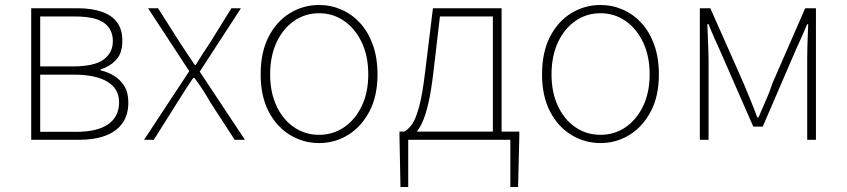

<svg xmlns="http://www.w3.org/2000/svg" viewBox="-20 -560 3392 769"><path d="M105 0V-527H290Q347 -527 387.5 -513Q428 -499 449 -470.5Q470 -442 470 -397Q470 -346 444.5 -319.5Q419 -293 383 -282V-278Q411 -272 436 -257Q461 -242 477.5 -216Q494 -190 494 -150Q494 -99 470 -66Q446 -33 402 -16.5Q358 0 296 0ZM141 -294H271Q358 -294 395 -321.5Q432 -349 432 -395Q432 -443 396.5 -468.5Q361 -494 281 -494H141ZM141 -32H285Q370 -32 413.5 -62.5Q457 -93 457 -151Q457 -204 410.5 -232.5Q364 -261 276 -261H141Z M557 0 738 -275 573 -527H613L702 -387Q716 -365 730.5 -344Q745 -323 760 -300H764Q778 -323 791.5 -344Q805 -365 820 -387L907 -527H945L780 -273L961 0H920L822 -151Q808 -176 792 -200.5Q776 -225 759 -248H754Q738 -225 722.5 -200.5Q707 -176 691 -151L596 0Z M1258 13Q1195 13 1141.5 -19.5Q1088 -52 1056 -113.5Q1024 -175 1024 -262Q1024 -351 1056 -413Q1088 -475 1141.5 -507.5Q1195 -540 1258 -540Q1305 -540 1347.5 -521.5Q1390 -503 1422.5 -467.5Q1455 -432 1473.5 -380Q1492 -328 1492 -262Q1492 -175 1459.5 -113.5Q1427 -52 1374 -19.5Q1321 13 1258 13ZM1258 -20Q1314 -20 1358.5 -50.5Q1403 -81 1429 -135.5Q1455 -190 1455 -262Q1455 -335 1429 -390Q1403 -445 1358.5 -476Q1314 -507 1258 -507Q1202 -507 1157.5 -476Q1113 -445 1087.5 -390Q1062 -335 1062 -262Q1062 -190 1087.5 -135.5Q1113 -81 1157.5 -50.5Q1202 -20 1258 -20Z M1615 0V189H1584L1580 -13V-33H2060V-13L2055 189H2024V0ZM1954 -12V-494H1742L1716 -272Q1707 -194 1695.5 -145.5Q1684 -97 1671.5 -70Q1659 -43 1647 -30.5Q1635 -18 1626 -11L1599 -33Q1616 -42 1630.5 -62.5Q1645 -83 1658.5 -132Q1672 -181 1683 -274L1714 -527H1989V-12Z M2385 13Q2322 13 2268.5 -19.5Q2215 -52 2183 -113.5Q2151 -175 2151 -262Q2151 -351 2183 -413Q2215 -475 2268.5 -507.5Q2322 -540 2385 -540Q2432 -540 2474.5 -521.5Q2517 -503 2549.5 -467.5Q2582 -432 2600.5 -380Q2619 -328 2619 -262Q2619 -175 2586.5 -113.5Q2554 -52 2501 -19.5Q2448 13 2385 13ZM2385 -20Q2441 -20 2485.5 -50.5Q2530 -81 2556 -135.5Q2582 -190 2582 -262Q2582 -335 2556 -390Q2530 -445 2485.5 -476Q2441 -507 2385 -507Q2329 -507 2284.5 -476Q2240 -445 2214.5 -390Q2189 -335 2189 -262Q2189 -190 2214.5 -135.5Q2240 -81 2284.5 -50.5Q2329 -20 2385 -20Z M2783 0V-527H2825L2958 -227Q2972 -193 2986 -159Q3000 -125 3013 -90H3018Q3033 -125 3048 -159Q3063 -193 3074 -227L3205 -527H3248V0H3213V-318Q3213 -338 3213.5 -362Q3214 -386 3215 -412Q3216 -438 3217 -463H3213Q3201 -435 3189.5 -409Q3178 -383 3166 -357L3035 -53H2997L2864 -357Q2852 -383 2840.5 -409Q2829 -435 2818 -463H2813Q2814 -438 2815 -412Q2816 -386 2817 -362Q2818 -338 2818 -318V0Z"/></svg>

Font: Noto Sans JP
Style: Regular
Weight: 100
Designer: Ryoko NISHIZUKA 西塚涼子 (kana, bopomofo & ideographs); Paul D. Hunt (Latin, Greek & Cyrillic); Sandoll Communications 산돌커뮤니
Foundry: Adobe
Version: Version 2.004;hotconv 1.0.118;makeotfexe 2.5.65603